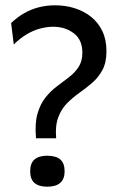

<svg xmlns="http://www.w3.org/2000/svg" viewBox="-20 -693 448 725"><path d="M116 -171Q111 -227 121.5 -263.5Q132 -300 151.5 -324.5Q171 -349 195 -367Q219 -385 241 -402Q263 -419 277 -440.5Q291 -462 291 -494Q291 -543 258.5 -567.5Q226 -592 181 -592Q157 -592 131 -585Q105 -578 80 -563Q55 -548 32 -525L22 -606Q45 -628 71 -643Q97 -658 126.5 -665.5Q156 -673 188 -673Q227 -673 262 -662Q297 -651 324 -629.5Q351 -608 366.5 -575.5Q382 -543 382 -500Q382 -457 367 -429Q352 -401 329 -381Q306 -361 280.5 -343Q255 -325 233.5 -303.5Q212 -282 200 -250Q188 -218 192 -171ZM158 12Q127 12 110.5 -2Q94 -16 94 -46Q94 -77 110.5 -91Q127 -105 158 -105Q191 -105 207.5 -91Q224 -77 224 -46Q224 12 158 12Z"/></svg>

Font: Bricolage Grotesque 16pt
Style: Regular
Weight: 400
Version: Version 1.001;gftools[0.9.33.dev8+g029e19f]